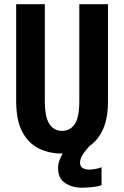

<svg xmlns="http://www.w3.org/2000/svg" viewBox="-20 -720 590 914"><path d="M275.5 11Q214.5 11 165 -13.2Q115.5 -37.5 86.2 -92.2Q57 -147 57 -238V-700H193.5V-239Q193.5 -162 215.2 -129.5Q237 -97 275.5 -97Q314.5 -97 336 -129.5Q357.5 -162 357.5 -239V-700H494V-238Q494 -157.5 470.8 -105.5Q447.5 -53.5 407.5 -26Q390 -8 375.5 13.2Q361 34.5 361 53.5Q361 72.5 374 80Q387 87.5 403 87.5Q416.5 87.5 435.5 84Q454.5 80.5 463.5 76V161.5Q448 167.5 421.2 170.5Q394.5 173.5 369.5 173.5Q323.5 173.5 290 151.2Q256.5 129 256.5 82Q256.5 62 262.8 44Q269 26 278.5 11Q277 11 275.5 11Z"/></svg>

Font: Trispace SemiCondensed SemiBold
Style: Regular
Weight: 600
Width: 4
Designer: Tyler Finck
Foundry: Etcetera Type Company
Version: Version 1.210; ttfautohint (v1.8.3)